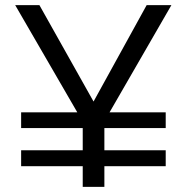

<svg xmlns="http://www.w3.org/2000/svg" viewBox="-20 -725 724 745"><path d="M301 -228H62V-289H280L39 -705H133L343 -331L549 -705H645L405 -289H623V-228H385V-142H623V-80H385V0H301V-80H62V-142H301Z"/></svg>

Font: Metropolitano
Style: Regular
Weight: 400
Designer: Fonts by Alex Slobzheninov & Chris M. Simpson / Changes by Cristiano Sobral
Foundry: Fonts by Alex Slobzheninov & Chris M. Simpson / Changes by Cristiano Sobral
Version: Version 1.00;August 30, 2020;FontCreator 13.0.0.2681 64-bit